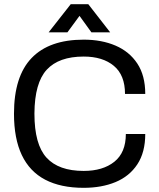

<svg xmlns="http://www.w3.org/2000/svg" viewBox="-20 -888 762 920"><path d="M381 12Q271 12 196.5 -27Q122 -66 84.5 -145Q47 -224 47 -343Q47 -522 131.5 -610Q216 -698 381 -698Q467 -698 533.5 -669.5Q600 -641 638 -583.5Q676 -526 676 -438H579Q579 -528 525.5 -572.5Q472 -617 381 -617Q262 -617 204 -554Q146 -491 145 -345V-343Q145 -196 203 -132.5Q261 -69 381 -69Q473 -69 528 -113Q583 -157 583 -246H676Q676 -158 638 -100.5Q600 -43 533.5 -15.5Q467 12 381 12ZM213 -733 319 -868H403L508 -733H418L361 -812L303 -733Z"/></svg>

Font: Archivo VF Beta
Style: Regular
Weight: 400
Designer: Hector Gatti
Foundry: Omnibus-Type
Version: Version 1.002